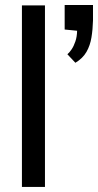

<svg xmlns="http://www.w3.org/2000/svg" viewBox="-20 -741 389 761"><path d="M66.9 0V-719.7H158.2V0ZM278.8 -492.2 247.1 -525.9Q254.9 -532.2 263.7 -545.2Q272.5 -558.1 278.8 -576.9Q285.2 -595.7 285.6 -619.1L236.3 -624V-721.2H348.6V-660.2Q347.7 -624.5 342.5 -592.8Q337.4 -561 322.8 -535.4Q308.1 -509.8 278.8 -492.2Z"/></svg>

Font: Pontano Sans Medium
Style: Regular
Weight: 500
Designer: Vernon Adams
Foundry: Vernon Adams
Version: Version 2.001